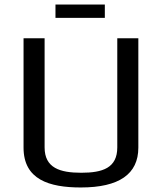

<svg xmlns="http://www.w3.org/2000/svg" viewBox="-20 -818 716 848"><path d="M339 -55C245 -55 177 -76 177 -167V-649H84V-166C84 -25 197 10 337 10C506 10 591 -49 591 -166V-649H498V-167C498 -76 433 -55 339 -55ZM443 -739V-798H225V-739Z"/></svg>

Font: Gamestation Text
Style: Bold
Weight: 400
Designer: Jonas Hecksher
Foundry: Jonas Hecksher, Playtypeª, e-types AS
Version: Version 1.003